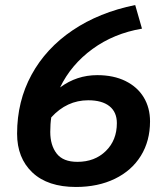

<svg xmlns="http://www.w3.org/2000/svg" viewBox="-20 -732 658 764"><path d="M577 -249Q577 -171 540.5 -112Q504 -53 437 -20.5Q370 12 282 12Q170 12 109 -45.5Q48 -103 48 -200Q48 -329 105.5 -434.5Q163 -540 269 -611.5Q375 -683 518 -712L545 -618Q433 -599 348 -537Q263 -475 219 -384Q285 -433 367 -433Q432 -433 479.5 -409.5Q527 -386 552 -344.5Q577 -303 577 -249ZM445 -242Q445 -286 415.5 -309.5Q386 -333 331 -333Q246 -333 184 -265Q180 -240 180 -207Q180 -154 205.5 -121Q231 -88 288 -88Q357 -88 401 -131Q445 -174 445 -242Z"/></svg>

Font: KoHo
Style: Bold Italic
Weight: 700
Italic angle: -10°
Version: Version 1.000; ttfautohint (v1.6)